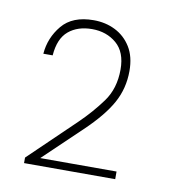

<svg xmlns="http://www.w3.org/2000/svg" viewBox="-52 -753 394 446"><g transform="rotate(10 145.0 -529.5)"><path d="M33 -352V-365L141 -469Q170 -497 193 -528.5Q216 -560 216 -605Q216 -646 192.5 -666Q169 -686 135 -686Q101 -686 79.5 -668Q58 -650 55 -610H33Q36 -648 60.5 -677.5Q85 -707 135 -707Q163 -707 186 -695.5Q209 -684 223 -661.5Q237 -639 237 -605Q237 -564 218 -529.5Q199 -495 156 -454L68 -370H248V-352Z"/></g></svg>

Font: DM Sans 28pt Thin
Style: Regular
Weight: 250
Version: Version 4.004;gftools[0.9.30]